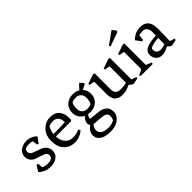

<svg xmlns="http://www.w3.org/2000/svg" viewBox="14 -1484 2511 2511"><g transform="rotate(-45 1269.0 -228.5)"><path d="M267 -394Q244 -404 196.5 -404Q149 -404 125 -380Q116 -366 116 -347Q116 -305 167 -286L269 -250Q312 -235 338 -201.5Q364 -168 364 -123Q364 -60 316 -26Q268 8 203.5 8Q139 8 95.5 -13.5Q52 -35 32 -59L83 -142L108 -135L112 -68Q147 -48 201 -48Q292 -48 292 -110Q292 -135 276 -150Q260 -165 224 -177L132 -207Q91 -221 69 -253Q47 -285 47 -325Q47 -388 97 -423Q147 -458 213 -458Q253 -458 288 -442Q337 -421 354 -395L299 -317L275 -324Z M819 -273V-240L804 -225H524Q526 -148 567 -102Q608 -56 672.5 -56Q737 -56 796 -82L810 -56Q798 -44 781 -31.5Q764 -19 726.5 -5.5Q689 8 648 8Q555 8 497 -53.5Q439 -115 439 -225Q439 -335 502 -396.5Q565 -458 649 -458Q733 -458 776 -408.5Q819 -359 819 -273ZM638 -394Q591 -394 561 -379Q549 -364 537.5 -331Q526 -298 525 -268L739 -274Q739 -394 638 -394Z M1204 -406Q1245 -362 1245 -291.5Q1245 -221 1195.5 -175.5Q1146 -130 1068 -130Q1048 -130 1030 -133Q1003 -107 1003 -81Q1003 -72 1017 -69.5Q1031 -67 1143 -57Q1206 -51 1247.5 -19Q1289 13 1289 81Q1289 149 1229.5 193.5Q1170 238 1074.5 238Q979 238 927 202.5Q875 167 875 108Q875 36 949 -15Q933 -33 933 -54.5Q933 -76 947 -102.5Q961 -129 983 -148Q941 -168 917.5 -206Q894 -244 894 -294Q894 -368 943 -414Q992 -460 1069 -460Q1125 -460 1168 -434Q1209 -485 1237 -506L1280 -456L1274 -441Q1217 -413 1204 -406ZM989 8Q952 42 952 87.5Q952 133 989.5 157Q1027 181 1091.5 181Q1156 181 1201 154Q1217 131 1217 91Q1217 51 1192 38Q1167 25 1118 20Q1051 13 1012 13Q1002 12 989 8ZM972 -293Q972 -244 998 -216.5Q1024 -189 1070.5 -189Q1117 -189 1144 -205Q1152 -215 1158.5 -243Q1165 -271 1165 -297Q1165 -346 1139 -373.5Q1113 -401 1066.5 -401Q1020 -401 993 -385Q985 -375 978.5 -347Q972 -319 972 -293Z M1529 8Q1385 8 1385 -145V-378L1315 -389L1309 -411L1446 -458L1466 -450V-157Q1466 -106 1489.5 -83.5Q1513 -61 1565 -61Q1617 -61 1669 -74V-378L1599 -389L1593 -411L1730 -458L1750 -450V-54L1819 -30L1813 -8L1728 8L1708 0L1676 -28L1671 -30Q1602 8 1529 8Z M1936 -79V-378L1866 -389L1860 -411L1997 -458L2017 -450V-54L2096 -22L2090 0H1866L1860 -22L1905 -41Q1923 -48 1929.5 -56Q1936 -64 1936 -79ZM1852 -572 2024 -695 2065 -643 2061 -623 1865 -552Z M2380 -74 2382 -190Q2254 -183 2223 -146Q2222 -141 2222 -133Q2222 -91 2245 -74Q2268 -57 2298.5 -57Q2329 -57 2380 -74ZM2381 -30Q2316 8 2262 8Q2208 8 2176.5 -26.5Q2145 -61 2145 -114.5Q2145 -168 2197.5 -197Q2250 -226 2382 -234L2383 -299Q2384 -344 2361.5 -371.5Q2339 -399 2300 -399Q2261 -399 2232 -390L2224 -314L2200 -307L2145 -385Q2167 -410 2211 -434Q2255 -458 2316 -458Q2465 -458 2465 -277L2460 -54L2529 -30L2523 -8L2438 8L2418 0L2386 -28Z"/></g></svg>

Font: Fenix
Style: Regular
Weight: 400
Designer: Fernando Diaz
Foundry: Fernando Diaz
Version: 004.301